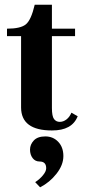

<svg xmlns="http://www.w3.org/2000/svg" viewBox="-20 -547 365 818"><path d="M176.8 169.9Q176.8 141.1 148.9 141.1Q129.9 141.1 118.9 126.5Q107.9 111.8 107.9 90.3Q107.9 68.8 124 51.5Q140.1 34.2 173.1 34.2Q206.1 34.2 228 57.1Q250 80.1 250 117.9Q250 155.8 220.9 192.9Q191.9 230 150.9 251L129.9 229Q148.9 216.8 162.8 200Q176.8 183.1 176.8 169.9ZM201.2 -526.9V-424.8H299.8V-393.1H201.2V-86.9Q201.2 -51.8 210.2 -39.8Q219.2 -27.8 234.6 -27.8Q250 -27.8 263.4 -38.3Q276.9 -48.8 284.2 -66.9L311 -51.8Q287.1 9.3 201.2 8.8Q70.3 8.8 69.8 -88.9V-393.1H9.8V-424.8Q67.9 -424.8 90.3 -443.4Q112.8 -461.9 127.9 -526.9Z"/></svg>

Font: Unna-Bold
Style: Bold
Weight: 700
Designer: Jorge de Buen U.
Foundry: Omnibus-Type
Version: Version 2.006;PS 002.006;hotconv 1.0.70;makeotf.lib2.5.58329